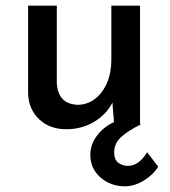

<svg xmlns="http://www.w3.org/2000/svg" viewBox="-20 -438 597 676"><path d="M420 218Q370 218 334 187Q298 156 298 106Q298 71 321.5 39.5Q345 8 385 -10L440 -17L476 0Q433 21 407.5 43.5Q382 66 382 98Q382 124 396.5 135Q411 146 430 146Q469 146 498 98L537 149Q518 179 485 198.5Q452 218 420 218ZM213 17Q155 17 118 -18Q81 -53 79 -108V-418H180V-144Q182 -111 199 -91Q216 -71 253 -69Q287 -69 314 -89.5Q341 -110 356.5 -146Q372 -182 372 -227V-418H473V0H382L374 -98L378 -82Q359 -39 314.5 -11Q270 17 213 17Z"/></svg>

Font: Reem Kufi Fun
Style: Regular
Weight: 400
Designer: Khaled Hosny
Version: Version 1.005